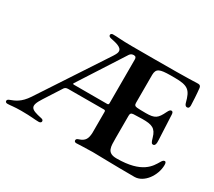

<svg xmlns="http://www.w3.org/2000/svg" viewBox="-137 -991 1396 1255"><g transform="rotate(30 561.5 -363.0)"><path d="M24.9 5.7C42.6 6 71 0 124.3 0C204.5 0 229.4 6 259.6 5.7C267.4 5.7 278.4 2.1 278.1 -8.5C278.4 -17.4 271.7 -21.7 261 -23.8C175.8 -41.9 157 -55.8 207.4 -134.2L291.2 -264.6C296.9 -271.7 303.3 -276.6 318.5 -277L590.6 -277.7C597.3 -277 599.8 -273.8 600.1 -266.3V-106.5C597.7 -63.9 587.4 -39.8 543.3 -26.3C531.6 -22.7 526.3 -17.8 526.3 -9.6C526.3 -1.8 531.6 3.9 542.3 3.9C558.9 3.9 602.6 0.4 663.4 0H666.2C718.8 0 808.9 4.3 981.5 4.3C1052.6 4.3 1113.6 -81 1113.6 -161.9C1113.6 -181.8 1106.5 -184.7 1102.3 -184.7C1092.3 -184.7 1085.9 -176.1 1078.1 -162.6C1053.3 -121.8 1013.8 -41.5 819.6 -41.5C745 -41.5 749.3 -89.8 748.6 -153.8V-322.4C748.6 -339.5 754.3 -345.9 771.3 -347.3C786.2 -348.4 806.8 -349.1 836.6 -349.4C909.8 -350.1 939.6 -338.8 956.7 -277.7C966.6 -241.5 971.9 -238.6 982.2 -238.6C991.5 -238.6 997.9 -247.9 998.6 -264.9C999.3 -284.1 995 -330.6 989.3 -471.9C988.6 -486.9 982.6 -491.8 975.1 -491.8C968 -491.8 960.9 -486.2 952.4 -468.4C922.9 -407.3 906.2 -393.8 837.4 -393.8C804.7 -393.8 785.2 -394.5 771.3 -395.6C754.3 -397.4 748.6 -403.8 748.6 -420.8V-631C749.3 -680 774.1 -687.5 853 -688.6H884.9C987.9 -688.6 1008.5 -667.6 1030.5 -583.8C1033.7 -572.1 1038.7 -561.1 1051.1 -561.1C1065.3 -561.1 1067.8 -571.7 1068.2 -584.5C1068.5 -596.9 1063.9 -677.6 1059.7 -711.6C1058.2 -722.7 1053.3 -731.5 1038.4 -731.5C1010.7 -731.5 985.8 -727.3 713.8 -727.3H637.1C615.1 -727.6 577.1 -727.3 539.1 -727.3C458.5 -727.3 425.1 -733 396.3 -732.2C389.2 -732.6 378.6 -729.4 378.6 -718.8C378.6 -709.9 386 -705.6 396.3 -703.1C428.6 -696 483.7 -687.5 483.7 -655.5C483.7 -644.5 479.4 -634.6 466.3 -613.6L137.8 -113.6C96.2 -50.8 57.9 -36.9 23.4 -23.8C12.4 -19.5 7.1 -15.6 7.1 -7.1C7.1 2.5 16 6 24.9 5.7ZM331.7 -327.4 551.1 -668.3C558.9 -678.6 567.1 -682.5 580.3 -683.2C595.2 -682.5 600.1 -676.5 600.1 -660.5V-331C599.8 -322.8 596.9 -320 588.8 -319.6H338.1C330.6 -320 328.8 -321.7 331.7 -327.4Z"/></g></svg>

Font: Margiela Serif Semibold
Style: Regular
Weight: 600
Designer: Andreas Faust, Stefan Endress
Version: Version 1.002;FEAKit 1.0